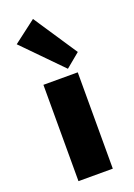

<svg xmlns="http://www.w3.org/2000/svg" viewBox="-159 -899 667 959"><g transform="rotate(-20 175.0 -419.5)"><path d="M84 0H266.5V-512H84ZM226.5 -545.5 301.5 -607.5 147.5 -839 28 -748Z"/></g></svg>

Font: Spartan ExtraBold
Style: Regular
Weight: 800
Designer: Matt Bailey, Mirko Velimirovic
Foundry: Matt Bailey
Version: Version 1.003; ttfautohint (v1.8.3)